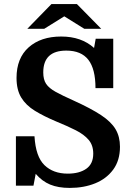

<svg xmlns="http://www.w3.org/2000/svg" viewBox="-20 -910 653 941"><path d="M322 11Q265 11 225.5 -5.5Q186 -22 155 -58L144 0H58V-242H149Q155 -142 198 -100.5Q241 -59 312 -59Q369 -59 403 -83Q437 -107 437 -157Q437 -198 414.5 -224.5Q392 -251 351.5 -271.5Q311 -292 257 -314Q195 -340 151 -367Q107 -394 84 -432Q61 -470 61 -528Q61 -625 120.5 -678Q180 -731 280 -731Q379 -731 441 -675L449 -720H535V-478H448Q448 -572 413 -617Q378 -662 305 -662Q192 -662 192 -555Q192 -520 206 -499Q220 -478 252.5 -460Q285 -442 341 -417Q425 -379 475 -346Q525 -313 546.5 -276.5Q568 -240 568 -191Q568 -124 535 -79Q502 -34 446.5 -11.5Q391 11 322 11ZM476 -769 357 -890H232L114 -769H197L295 -830L393 -769Z"/></svg>

Font: Domine
Style: Regular
Weight: 400
Designer: Pablo Impallari, Rodrigo Fuenzalida, Brenda Gallo
Foundry: Pablo Impallari, Rodrigo Fuenzalida, Brenda Gallo
Version: Version 2.000;September 19, 2022;FontCreator 14.0.0.2877 64-